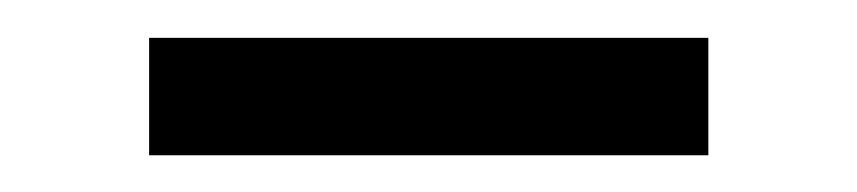

<svg xmlns="http://www.w3.org/2000/svg" viewBox="-20 -367 460 103"><path d="M60 -346.7H360V-283.7H60Z"/></svg>

Font: Tap Sans
Style: Regular
Weight: 400
Designer: Tap Payments
Foundry: Tap Payments
Version: Version 1.001;Glyphs 3.1.2 (3151)